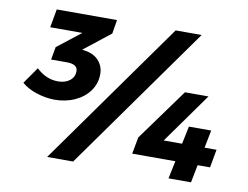

<svg xmlns="http://www.w3.org/2000/svg" viewBox="-76 -808 1183 916"><g transform="rotate(10 515.5 -350.5)"><path d="M409 -634 281 -533 294 -531Q337 -525 361.5 -498Q386 -471 386 -433Q386 -388 360.5 -352Q335 -316 290.5 -295.5Q246 -275 191 -275Q145 -276 102 -290.5Q59 -305 32 -329L88 -409Q135 -364 193 -364Q228 -364 250 -381.5Q272 -399 272 -427Q272 -461 219 -461H143L154 -523L268 -612H112L128 -701H420ZM331 0H205L704 -701H830ZM995 -174 979 -86H919L902 0H793L811 -86H602L617 -167L799 -418H913L739 -174H828L846 -260H954L937 -174Z"/></g></svg>

Font: Gontserrat
Style: Bold Italic
Weight: 700
Italic angle: -11.3°
Designer: Julieta Ulanovsky
Foundry: Julieta Ulanovsky
Version: Version 6.001